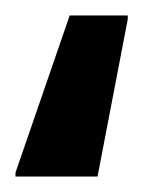

<svg xmlns="http://www.w3.org/2000/svg" viewBox="-20 -38 185 248"><path d="M0 190V185L70 -18H145V-13L106 190Z"/></svg>

Font: Saira Semi Condensed Medium
Style: Regular
Weight: 500
Width: 4
Designer: Hector Gatti with collaboration of the Omnibus-Type team
Foundry: Omnibus-Type
Version: Version 1.001; ttfautohint (v1.8)